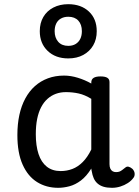

<svg xmlns="http://www.w3.org/2000/svg" viewBox="-20 -880 664 917"><path d="M258 17Q201 17 157 -10.5Q113 -38 88 -94Q63 -150 63 -235Q63 -287 72.5 -331Q82 -375 101 -410Q120 -445 147 -469Q174 -493 209 -506Q244 -519 286 -519Q318 -519 352 -508.5Q386 -498 416 -481V-486Q416 -501 427 -508Q438 -515 460 -515Q482 -515 492.5 -508.5Q503 -502 503 -488V-96Q503 -83 507 -74.5Q511 -66 518 -62Q525 -58 534 -58Q544 -58 550.5 -60.5Q557 -63 563.5 -68Q570 -73 579 -80Q586 -86 595 -83.5Q604 -81 613 -73Q622 -63 623 -52Q624 -41 619 -33Q608 -17 591 -6Q574 5 554.5 11Q535 17 515 17Q492 17 475 12Q458 7 446 -3.5Q434 -14 427.5 -29Q421 -44 418 -63Q418 -64 417 -67.5Q416 -71 416 -75Q393 -38 366.5 -18Q340 2 312 9.5Q284 17 258 17ZM151 -239Q151 -184 164 -144.5Q177 -105 203.5 -84Q230 -63 270 -63Q299 -63 325.5 -73Q352 -83 375 -106Q398 -129 416 -166V-408Q385 -427 356 -433.5Q327 -440 295 -440Q269 -440 247 -432Q225 -424 207 -408Q189 -392 176.5 -368Q164 -344 157.5 -312Q151 -280 151 -239ZM306 -601Q245 -601 207.5 -637Q170 -673 170 -731Q170 -770 187 -799Q204 -828 235 -844Q266 -860 306 -860Q367 -860 404.5 -825Q442 -790 442 -731Q442 -692 425 -663Q408 -634 377.5 -617.5Q347 -601 306 -601ZM306 -661Q327 -661 341.5 -670Q356 -679 363.5 -694.5Q371 -710 371 -731Q371 -763 354 -781.5Q337 -800 306 -800Q286 -800 271 -791.5Q256 -783 248.5 -767.5Q241 -752 241 -731Q241 -700 258 -680.5Q275 -661 306 -661Z"/></svg>

Font: Playwrite AR
Style: Regular
Weight: 400
Designer: Veronika Burian, José Scaglione
Foundry: TypeTogether
Version: Version 1.002